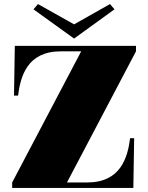

<svg xmlns="http://www.w3.org/2000/svg" viewBox="-20 -926 730 946"><path d="M40 0H637L641 -245H621C609 -149 574 -27 410 -27H310L650 -673V-700H53L49 -455H69C81 -551 115 -673 279 -673H380L40 -27ZM145 -880 345 -736 544 -880 522 -906 345 -806 167 -906Z"/></svg>

Font: Sprat Black
Style: Regular
Weight: 900
Designer: Ethan Nakache
Foundry: Collletttivo
Version: Version 2.000;Glyphs 3.2 (3217)